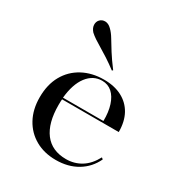

<svg xmlns="http://www.w3.org/2000/svg" viewBox="-162 -776 838 898"><g transform="rotate(30 257.0 -327.5)"><path d="M269.4 11.3Q206.5 11.3 158.9 -15.7Q111.3 -42.7 84.7 -91.5Q58.1 -140.3 58.1 -205.6Q58.1 -274.2 85.9 -323.8Q113.7 -373.4 163.7 -400.4Q213.7 -427.4 278.2 -427.4Q334.7 -427.4 375.4 -406Q416.1 -384.7 437.9 -345.2Q459.7 -305.6 459.7 -249.2H116.9L116.1 -258.1H371.8Q372.6 -306.5 360.9 -342.7Q349.2 -379 327 -398.8Q304.8 -418.5 273.4 -418.5Q225 -418.5 192.7 -376.2Q160.5 -333.9 153.2 -256.5L154 -254.8Q153.2 -246.8 152.8 -237.9Q152.4 -229 152.4 -218.5Q152.4 -121 192.3 -68.5Q232.3 -16.1 308.9 -16.1Q353.2 -16.1 389.5 -38.3Q425.8 -60.5 450.8 -107.3L458.9 -100.8Q433.9 -47.6 384.7 -18.1Q335.5 11.3 269.4 11.3ZM287.9 -482.3Q258.9 -504 233.5 -520.6Q208.1 -537.1 187.5 -549.2Q166.9 -561.3 151.2 -571.8Q135.5 -582.3 124.2 -592.7Q109.7 -608.9 108.9 -625.8Q108.1 -642.7 118.5 -654Q129.8 -666.1 147.2 -665.7Q164.5 -665.3 180.6 -649.2Q196 -634.7 210.1 -610.9Q224.2 -587.1 243.5 -556.5Q262.9 -525.8 292.7 -486.3Z"/></g></svg>

Font: Playfair 144pt SemiExpanded Medium
Style: Regular
Weight: 500
Width: 6
Designer: Claus Eggers Sørensen
Foundry: Claus Eggers Sørensen
Version: Version 2.203